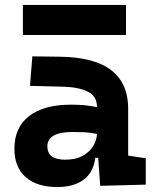

<svg xmlns="http://www.w3.org/2000/svg" viewBox="-20 -752 626 782"><path d="M212.9 9.8Q130.4 9.8 84.5 -30.8Q38.6 -71.3 38.6 -146Q38.6 -232.9 98.6 -279.3Q158.7 -325.7 269 -325.7Q301.3 -325.7 326.4 -323.2Q351.6 -320.8 375 -315.4V-316.9Q375 -358.4 339.6 -377.7Q304.2 -397 234.4 -398.9L102.1 -402.3L111.8 -522.5L224.6 -521Q365.2 -519 433.6 -465.6Q502 -412.1 502 -309.6V-118.2L573.7 -107.4V0L388.2 4.9L379.9 -109.4H368.2Q360.8 -49.8 320.6 -20Q280.3 9.8 212.9 9.8ZM172.9 -155.8Q172.9 -101.6 245.6 -101.6Q287.6 -101.6 315.9 -116.9Q344.2 -132.3 359.1 -156.5Q374 -180.7 375 -206.5Q346.7 -212.4 323.7 -213.4Q300.8 -214.4 275.4 -214.4Q172.9 -214.4 172.9 -155.8ZM73.2 -609.4V-731.9H493.2V-609.4Z"/></svg>

Font: Caskaydia Cove
Style: Bold
Weight: 700
Monospace: yes
Designer: Aaron Bell
Foundry: Saja Typeworks
Version: Version 4.300; ttfautohint (v1.8.3)